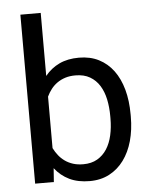

<svg xmlns="http://www.w3.org/2000/svg" viewBox="-54 -795 668 849"><g transform="rotate(-5 280.5 -370.0)"><path d="M515.6 -258.3Q515.6 -200.2 502 -151.1Q488.3 -102.1 461.9 -66.2Q435.5 -30.3 397.5 -10.3Q359.4 9.8 310.5 9.8Q258.3 9.8 220.2 -8.5Q182.1 -26.9 155.8 -61L151.4 0H68.4V-750H158.7V-470.2Q185.1 -502.9 222.2 -520.5Q259.3 -538.1 309.6 -538.1Q359.4 -538.1 397.7 -518.6Q436 -499 462.2 -463.6Q488.3 -428.2 502 -378.7Q515.6 -329.1 515.6 -268.6ZM425.3 -268.6Q425.3 -308.1 418 -343Q410.6 -377.9 394.3 -404.3Q377.9 -430.7 351.6 -446Q325.2 -461.4 287.1 -461.4Q262.2 -461.4 242.2 -455.1Q222.2 -448.7 206.3 -437.5Q190.4 -426.3 178.7 -411.1Q167 -396 158.7 -378.4V-149.9Q167.5 -132.3 179.4 -117.2Q191.4 -102.1 207.3 -90.8Q223.1 -79.6 243.2 -73.2Q263.2 -66.9 288.1 -66.9Q324.7 -66.9 350.6 -82Q376.5 -97.2 393.1 -123Q409.7 -148.9 417.5 -183.8Q425.3 -218.8 425.3 -258.3Z"/></g></svg>

Font: Nahid FD
Style: FD
Weight: 400
Foundry: DejaVu fonts team - Redesigned by Saber Rastikerdar
Version: Version 0.3.0